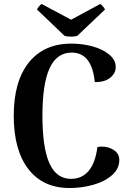

<svg xmlns="http://www.w3.org/2000/svg" viewBox="-20 -930 656 964"><path d="M49 -349Q49 -522 125 -616.5Q201 -711 338 -711Q394 -711 445 -697Q496 -683 528.5 -656Q561 -629 561 -593Q561 -562 533 -539.5Q505 -517 456 -518Q441 -666 340 -666Q265 -666 229 -587.5Q193 -509 193 -349Q193 -189 228 -110.5Q263 -32 337 -32Q391 -32 425 -72Q459 -112 469 -192Q483 -194 490 -194Q526 -194 552.5 -176Q579 -158 579 -127Q579 -83 543 -51Q507 -19 449.5 -2.5Q392 14 329 14Q196 14 122.5 -81Q49 -176 49 -349ZM338 -746Q313 -746 303 -751L166 -882Q167 -887 175 -897Q183 -907 189 -910L337 -831L483 -910Q489 -907 497.5 -897Q506 -887 507 -882L369 -751Q359 -746 338 -746Z"/></svg>

Font: Arima Madurai Black
Style: Regular
Weight: 900
Designer: Joana Correia and Natanael Gama
Foundry: NDISCOVER
Version: Version 1.020